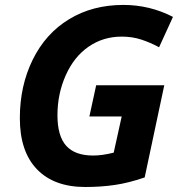

<svg xmlns="http://www.w3.org/2000/svg" viewBox="-20 -745 730 775"><path d="M368.2 -400.9 340.8 -274.9H471.2L439 -128.9C408.4 -121.1 380.7 -117.2 356 -117.2C307.1 -117.2 270.9 -130.3 247.3 -156.5C223.7 -182.7 211.9 -223.8 211.9 -279.8C211.9 -337.4 223.1 -391.2 245.4 -441.2C267.7 -491.1 298.4 -529.6 337.6 -556.6C376.9 -583.7 421.4 -597.2 471.2 -597.2C499.5 -597.2 525.7 -593.3 549.8 -585.4C573.9 -577.6 598 -567.2 622.1 -554.2L678.2 -676.8C615.7 -709 549 -725.1 478 -725.1C395.3 -725.1 322.4 -706 259.3 -667.7C196.1 -629.5 147.1 -575.1 112.3 -504.6C77.5 -434.2 60.1 -355.3 60.1 -268.1C60.1 -178.5 83 -109.9 128.9 -62C174.8 -14.2 239.9 9.8 324.2 9.8C365.9 9.8 405.4 7.1 442.6 1.7C479.9 -3.7 520.3 -13.8 564 -28.8L643.1 -400.9Z"/></svg>

Font: OpenSans
Style: Bold Italic
Weight: 700
Italic angle: -12°
Foundry: Ascender Corporation
Version: Version 1.10; ttfautohint (v1.2) -l 8 -r 50 -G 200 -x 14 -D 